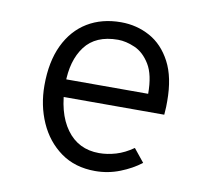

<svg xmlns="http://www.w3.org/2000/svg" viewBox="-65 -596 746 680"><g transform="rotate(10 308.0 -255.5)"><path d="M318 12Q245.5 12 194.2 -25Q143 -62 116 -123Q89 -184 89 -256Q89 -341 117.5 -400.8Q146 -460.5 197.5 -491.8Q249 -523 318 -523Q374.5 -523 422 -497Q469.5 -471 498.2 -416.5Q527 -362 527 -276Q527 -268 526.8 -255.8Q526.5 -243.5 525 -227H145V-290H456Q456 -358.5 433.5 -395.2Q411 -432 378.8 -446Q346.5 -460 318 -460Q238 -460 199.5 -409Q161 -358 161 -273Q161 -170.5 203.5 -111.8Q246 -53 321 -53Q350.5 -53 381.5 -62.2Q412.5 -71.5 443 -93L481 -46Q449.5 -21.5 407 -4.8Q364.5 12 318 12Z"/></g></svg>

Font: Overpass Mono Light
Style: Regular
Weight: 300
Monospace: yes
Designer: Delve Withrington, Dave Bailey
Foundry: Delve Fonts LLC
Version: Version 4.000